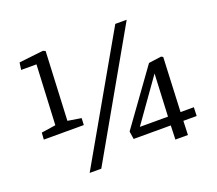

<svg xmlns="http://www.w3.org/2000/svg" viewBox="-121 -881 1199 1059"><g transform="rotate(-20 479.0 -351.0)"><path d="M648.9 -712.9H715.8L303.2 11.2H234.9ZM217.8 -300.8 296.9 -288.1 294.9 -248H60.1L63 -288.1L147 -300.8L164.1 -651.9H74.2L80.1 -693.8L222.2 -710L236.8 -704.1ZM820.8 -132.8H898.9L897 -82H818.8L815.9 0H742.2L745.1 -82H526.9L520 -127.9L750 -446.8L824.2 -457L835 -451.2ZM747.1 -132.8 758.8 -381.8 582 -132.8Z"/></g></svg>

Font: Literata Book
Style: Italic
Weight: 400
Italic angle: -3°
Designer: Latin by Veronika Burian and Jose Scaglione. Greek by Irene Vlachou. Cyrillic by Vera Evstafieva
Foundry: TypeTogether
Version: Version 1.003;PS 001.003;hotconv 1.0.88;makeotf.lib2.5.64775